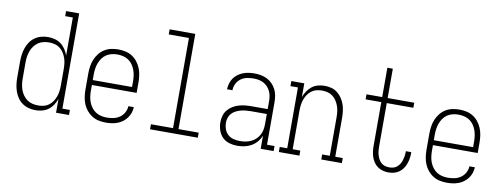

<svg xmlns="http://www.w3.org/2000/svg" viewBox="-61 -1056 3622 1386"><g transform="rotate(10 1750.0 -363.5)"><path d="M236 8Q211 8 186 1.5Q161 -5 140 -19.5Q119 -34 104.5 -55Q90 -76 81.5 -100Q73 -124 69.5 -149.5Q66 -175 66 -200V-320Q66 -345 69.5 -370.5Q73 -396 81.5 -420Q90 -444 104.5 -465Q119 -486 140 -500.5Q161 -515 186 -521.5Q211 -528 236 -528Q261 -528 285.5 -521.5Q310 -515 330 -500Q350 -485 364 -463.5Q378 -442 386 -419V-698H330V-735H426V-37H481V0H386V-101Q378 -78 364 -56.5Q350 -35 330 -20Q310 -5 285.5 1.5Q261 8 236 8ZM249 -29Q270 -29 290.5 -34Q311 -39 327.5 -51.5Q344 -64 355.5 -81.5Q367 -99 374 -118.5Q381 -138 383.5 -158.5Q386 -179 386 -200V-320Q386 -341 383.5 -361.5Q381 -382 374 -401.5Q367 -421 355.5 -438.5Q344 -456 327.5 -468.5Q311 -481 290.5 -486Q270 -491 249 -491Q228 -491 207 -486Q186 -481 169 -469Q152 -457 139.5 -440Q127 -423 119.5 -403Q112 -383 109 -362Q106 -341 106 -320V-200Q106 -179 109 -158Q112 -137 119.5 -117Q127 -97 139.5 -80Q152 -63 169 -51Q186 -39 207 -34Q228 -29 249 -29Z M751 8Q725 8 699 2.5Q673 -3 650.5 -17Q628 -31 611 -51.5Q594 -72 584 -96.5Q574 -121 570 -147.5Q566 -174 566 -200V-320Q566 -346 570 -372.5Q574 -399 584 -423Q594 -447 610.5 -468Q627 -489 649.5 -503Q672 -517 698 -522.5Q724 -528 750 -528Q776 -528 802 -522.5Q828 -517 850.5 -503Q873 -489 889.5 -468Q906 -447 916 -423Q926 -399 930 -372.5Q934 -346 934 -320V-242H606V-200Q606 -179 609 -157.5Q612 -136 619.5 -116.5Q627 -97 640 -79.5Q653 -62 670.5 -50.5Q688 -39 709 -34Q730 -29 751 -29Q776 -29 800.5 -34Q825 -39 845.5 -53Q866 -67 878.5 -89.5Q891 -112 892 -137H932Q931 -115 924 -94.5Q917 -74 904 -56.5Q891 -39 873.5 -26Q856 -13 836 -5.5Q816 2 794.5 5Q773 8 751 8ZM606 -278H894V-320Q894 -341 891 -362Q888 -383 880.5 -403Q873 -423 860.5 -440.5Q848 -458 830.5 -469.5Q813 -481 792 -486Q771 -491 750 -491Q729 -491 708 -486Q687 -481 669.5 -469.5Q652 -458 639.5 -440.5Q627 -423 619.5 -403Q612 -383 609 -362Q606 -341 606 -320Z M1075 0V-37H1237V-698H1089V-735H1277V-37H1425V0Z M1714 8Q1685 8 1656 -0.5Q1627 -9 1606 -30Q1585 -51 1575.5 -80Q1566 -109 1566 -138Q1566 -162 1572.5 -185.5Q1579 -209 1594 -227.5Q1609 -246 1629.5 -259Q1650 -272 1673 -279Q1696 -286 1720 -288.5Q1744 -291 1768 -291H1886V-348Q1886 -367 1883 -385.5Q1880 -404 1872 -421Q1864 -438 1851 -452Q1838 -466 1821.5 -475Q1805 -484 1786 -487.5Q1767 -491 1748 -491Q1724 -491 1699.5 -486Q1675 -481 1655 -466.5Q1635 -452 1623.5 -429Q1612 -406 1612 -381H1572Q1573 -403 1579 -424Q1585 -445 1597 -462.5Q1609 -480 1626.5 -493Q1644 -506 1664 -514Q1684 -522 1705.5 -525Q1727 -528 1748 -528Q1772 -528 1796 -523.5Q1820 -519 1841 -508.5Q1862 -498 1879 -480.5Q1896 -463 1907 -441.5Q1918 -420 1922 -396Q1926 -372 1926 -348V-37H1981V0H1886V-96Q1876 -71 1858.5 -50.5Q1841 -30 1817.5 -16.5Q1794 -3 1767.5 2.5Q1741 8 1714 8ZM1727 -29Q1748 -29 1768.5 -32.5Q1789 -36 1808 -44.5Q1827 -53 1842.5 -67.5Q1858 -82 1868 -100Q1878 -118 1882 -138.5Q1886 -159 1886 -180V-255H1768Q1749 -255 1730.5 -253Q1712 -251 1694 -246Q1676 -241 1659.5 -232.5Q1643 -224 1630.5 -210.5Q1618 -197 1612 -179Q1606 -161 1606 -142Q1606 -119 1614 -96Q1622 -73 1639.5 -57Q1657 -41 1680.5 -35Q1704 -29 1727 -29Z M2019 0V-37H2074V-483H2019V-520H2114V-419Q2122 -442 2136 -463Q2150 -484 2169.5 -499.5Q2189 -515 2213.5 -521.5Q2238 -528 2263 -528Q2288 -528 2312.5 -521.5Q2337 -515 2356.5 -499.5Q2376 -484 2390 -463Q2404 -442 2412 -418.5Q2420 -395 2423 -370Q2426 -345 2426 -320V-37H2481V0H2330V-37H2386V-320Q2386 -341 2383.5 -361.5Q2381 -382 2374 -401.5Q2367 -421 2355.5 -438.5Q2344 -456 2327.5 -468.5Q2311 -481 2291 -486Q2271 -491 2250 -491Q2229 -491 2209 -486Q2189 -481 2172.5 -468.5Q2156 -456 2144.5 -438.5Q2133 -421 2126 -401.5Q2119 -382 2116.5 -361.5Q2114 -341 2114 -320V-37H2170V0Z M2823 8Q2802 8 2781.5 2.5Q2761 -3 2744 -15Q2727 -27 2715 -45Q2703 -63 2696.5 -82.5Q2690 -102 2687.5 -123Q2685 -144 2685 -165V-483H2570V-520H2685V-735H2725V-520H2920V-483H2725V-165Q2725 -149 2726.5 -133.5Q2728 -118 2732.5 -102.5Q2737 -87 2744.5 -73Q2752 -59 2764 -48.5Q2776 -38 2791.5 -33.5Q2807 -29 2823 -29Q2838 -29 2853 -33Q2868 -37 2879.5 -47Q2891 -57 2899 -70Q2907 -83 2911.5 -97.5Q2916 -112 2918.5 -127Q2921 -142 2921 -158V-165H2960Q2961 -163 2961 -160.5Q2961 -158 2961 -156Q2961 -136 2957.5 -116Q2954 -96 2947 -77Q2940 -58 2928 -41.5Q2916 -25 2899.5 -13.5Q2883 -2 2863 3Q2843 8 2823 8Z M3251 8Q3225 8 3199 2.5Q3173 -3 3150.5 -17Q3128 -31 3111 -51.5Q3094 -72 3084 -96.5Q3074 -121 3070 -147.5Q3066 -174 3066 -200V-320Q3066 -346 3070 -372.5Q3074 -399 3084 -423Q3094 -447 3110.5 -468Q3127 -489 3149.5 -503Q3172 -517 3198 -522.5Q3224 -528 3250 -528Q3276 -528 3302 -522.5Q3328 -517 3350.5 -503Q3373 -489 3389.5 -468Q3406 -447 3416 -423Q3426 -399 3430 -372.5Q3434 -346 3434 -320V-242H3106V-200Q3106 -179 3109 -157.5Q3112 -136 3119.5 -116.5Q3127 -97 3140 -79.5Q3153 -62 3170.5 -50.5Q3188 -39 3209 -34Q3230 -29 3251 -29Q3276 -29 3300.5 -34Q3325 -39 3345.5 -53Q3366 -67 3378.5 -89.5Q3391 -112 3392 -137H3432Q3431 -115 3424 -94.5Q3417 -74 3404 -56.5Q3391 -39 3373.5 -26Q3356 -13 3336 -5.5Q3316 2 3294.5 5Q3273 8 3251 8ZM3106 -278H3394V-320Q3394 -341 3391 -362Q3388 -383 3380.5 -403Q3373 -423 3360.5 -440.5Q3348 -458 3330.5 -469.5Q3313 -481 3292 -486Q3271 -491 3250 -491Q3229 -491 3208 -486Q3187 -481 3169.5 -469.5Q3152 -458 3139.5 -440.5Q3127 -423 3119.5 -403Q3112 -383 3109 -362Q3106 -341 3106 -320Z"/></g></svg>

Font: Iosevka Curly Slab Extralight
Style: Regular
Weight: 200
Monospace: yes
Designer: Belleve Invis
Foundry: Belleve Invis
Version: Version 22.1.2; ttfautohint (v1.8.4)